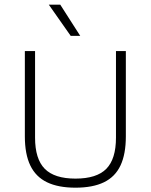

<svg xmlns="http://www.w3.org/2000/svg" viewBox="-20 -820 664 846"><path d="M312.5 7Q236.5 7 187 -17Q137.5 -41 113.5 -91Q89.5 -141 89.5 -219V-595H134.5V-213.5Q134.5 -119.5 177.2 -76.2Q220 -33 312.5 -33Q406 -33 448.5 -76.2Q491 -119.5 491 -213.5V-595H534.5V-219Q534.5 -141 511 -91Q487.5 -41 438.2 -17Q389 7 312.5 7ZM291.5 -662 195 -799.5H245.5L333.5 -662Z"/></svg>

Font: Encode Sans SC Condensed Thin ExtraLight
Style: Regular
Weight: 250
Version: Version 3.002